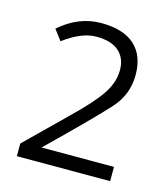

<svg xmlns="http://www.w3.org/2000/svg" viewBox="-75 -785 487 559"><g transform="rotate(15 168.0 -505.0)"><path d="M307.1 -286.1H25.9V-324.2L144 -439.9Q205.1 -499 228 -534.2Q251 -569.3 251 -605.5Q251 -641.6 228 -661.9Q205.1 -682.1 160.2 -682.1Q115.2 -682.1 62 -642.1L38.1 -673.8Q95.7 -724.1 163.1 -724.1Q230.5 -724.1 264.6 -693.1Q298.8 -662.1 298.8 -603.5Q298.8 -544.9 259 -500.5Q219.2 -456.1 88.9 -329.1H307.1Z"/></g></svg>

Font: OpenSans-Light
Style: Regular
Weight: 300
Foundry: Ascender Corporation
Version: Version 1.10